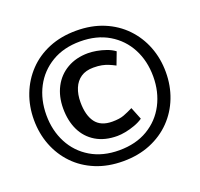

<svg xmlns="http://www.w3.org/2000/svg" viewBox="-128 -847 1062 1022"><g transform="rotate(-20 403.5 -336.5)"><path d="M777 -336Q777 -413 751 -480Q725 -547 676 -598Q627 -649 558 -677.5Q489 -706 403 -706Q317 -706 248 -677.5Q179 -649 130.5 -598Q82 -547 56 -480Q30 -413 30 -336Q30 -259 56 -192Q82 -125 130.5 -74.5Q179 -24 248 4.5Q317 33 403 33Q489 33 558 4.5Q627 -24 676 -74.5Q725 -125 751 -192Q777 -259 777 -336ZM101 -337Q101 -425 137.5 -494.5Q174 -564 242 -604.5Q310 -645 403 -645Q497 -645 565 -604.5Q633 -564 669.5 -494.5Q706 -425 706 -337Q706 -250 669.5 -180Q633 -110 565 -69.5Q497 -29 403 -29Q310 -29 242 -69.5Q174 -110 137.5 -180Q101 -250 101 -337ZM419 -104Q439 -104 465.5 -109Q492 -114 519.5 -124Q547 -134 567 -148L539 -218Q511 -204 486 -194.5Q461 -185 420 -185Q355 -185 325 -225.5Q295 -266 295 -340Q295 -384 309 -418Q323 -452 351 -471Q379 -490 422 -490Q450 -490 469.5 -486Q489 -482 506 -475Q523 -468 542 -458L569 -529Q549 -544 522 -553.5Q495 -563 468.5 -567.5Q442 -572 422 -572Q354 -572 303 -542.5Q252 -513 224.5 -460.5Q197 -408 197 -340Q197 -270 222.5 -217Q248 -164 298 -134Q348 -104 419 -104Z"/></g></svg>

Font: Catamaran Thin Medium
Style: Regular
Weight: 500
Version: Version 2.000